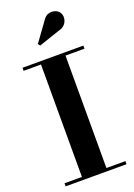

<svg xmlns="http://www.w3.org/2000/svg" viewBox="-184 -1072 798 1141"><g transform="rotate(-20 215.0 -501.5)"><path d="M23 0V-19.5H133V-730.5H23V-750H408V-730.5H288V-19.5H408V0ZM167.5 -838 157 -851 243.5 -970.5Q258.5 -994.5 279.5 -1000.2Q300.5 -1006 319.8 -999.5Q339 -993 348 -979Q358.5 -963 356.5 -942.8Q354.5 -922.5 341 -906Q327.5 -889.5 303.5 -884Z"/></g></svg>

Font: Bodoni Moda
Style: Bold
Weight: 700
Designer: Owen Earl
Foundry: indestructible type
Version: Version 2.005